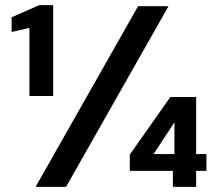

<svg xmlns="http://www.w3.org/2000/svg" viewBox="-20 -724 839 744"><path d="M94 -352V-616L25 -600V-657L132 -704H186V-352ZM118 0 515 -700H633L236 0ZM650 0V-62H483V-125L640 -348H740V-127H780V-62H740V0ZM575 -127H656V-250Z"/></svg>

Font: DM Sans 9pt SemiBold
Style: Regular
Weight: 600
Version: Version 4.004;gftools[0.9.30]